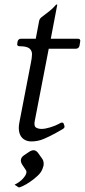

<svg xmlns="http://www.w3.org/2000/svg" viewBox="-20 -610 373 843"><path d="M262 -60Q264 -56 263 -52Q262 -47 255 -43L225 -26Q198 -11 172 0Q146 11 118 11Q98 11 84 1Q70 -9 65 -27.5Q60 -46 65 -72L116 -336Q120 -355 120.5 -371Q121 -387 109.5 -397Q98 -407 66 -407Q53 -407 56 -420L57 -427Q60 -440 73 -440H137L152 -519Q154 -528 163 -535Q185 -552 198 -562Q211 -572 225 -588Q226 -590 229 -590H231Q232 -590 231 -587L203 -440H321Q335 -440 332 -427L329 -409Q326 -396 312 -396H194L133 -81Q128 -57 137.5 -50.5Q147 -44 163 -44Q178 -44 201 -51Q224 -58 240 -67Q243 -69 246.5 -70.5Q250 -72 252 -72Q258 -72 260 -66ZM166 88Q174 100 171 118Q170 122 168.5 125.5Q167 129 166 133Q160 148 145 162Q130 176 112.5 188Q95 200 81 206.5Q67 213 63 213Q60 212 57 209.5Q54 207 44 201Q66 190 80 175Q94 160 96 148Q97 141 93 136L77 112Q70 100 72 90Q74 80 85 72L109 56Q122 48 131 50Q141 52 149 64Z"/></svg>

Font: Young Serif Light
Style: Italic
Weight: 300
Italic angle: -10.979°
Designer: Bastien Sozeau
Foundry: NBR — Bastien Sozeau
Version: Version 5.001